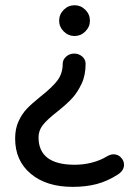

<svg xmlns="http://www.w3.org/2000/svg" viewBox="-20 -523 517 737"><path d="M207 -443.4Q207 -467.8 224.6 -485.4Q242.2 -502.9 266.6 -502.9Q290 -502.9 307.6 -485.4Q325.2 -467.8 325.2 -443.4Q325.2 -419.9 307.6 -402.3Q290 -384.8 266.6 -384.8Q242.2 -384.8 224.6 -402.3Q207 -419.9 207 -443.4ZM38.1 8.8Q38.1 -30.3 51.8 -58.6Q64.5 -85.9 83 -105.5Q101.6 -125 136.7 -153.3Q182.6 -189.5 201.7 -215.8Q220.7 -242.2 220.7 -278.3Q220.7 -293.9 233.9 -305.7Q247.1 -317.4 264.6 -317.4Q282.2 -317.4 295.4 -306.2Q308.6 -294.9 308.6 -278.3Q308.6 -233.4 293 -201.2Q278.3 -169.9 258.8 -147.9Q239.3 -126 200.2 -94.7Q160.2 -63.5 144 -42.5Q127.9 -21.5 127.9 3.9Q127.9 109.4 266.6 109.4Q300.8 109.4 333 101.1Q365.2 92.8 390.6 77.1Q404.3 69.3 416 69.3Q432.6 69.3 444.3 81.5Q456.1 93.8 456.1 109.4Q456.1 131.8 431.6 147.5Q391.6 172.9 350.6 183.6Q309.6 194.3 258.8 194.3Q158.2 194.3 98.1 144Q38.1 93.8 38.1 8.8Z"/></svg>

Font: jf-openhuninn-1.1
Style: Regular
Weight: 400
Designer: [Kosugi Maru]
      Designed by Motoya company      

      [Varela Round]
      Joe Prince(Latin component); Avraham Co
Foundry: justfont CO.,LTD.
Version: 1.1